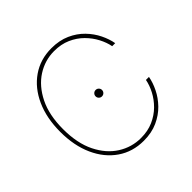

<svg xmlns="http://www.w3.org/2000/svg" viewBox="-187 -912 1096 1096"><g transform="rotate(-45 361.5 -363.5)"><path d="M374 9.8Q284.7 9.8 216.6 -37.1Q148.4 -84 110.4 -168Q72.3 -252 72.3 -363.3Q72.3 -475.1 110.4 -559.1Q148.4 -643.1 216.6 -690.2Q284.7 -737.3 374 -737.3Q438 -737.3 487.1 -715.3Q536.1 -693.4 570.6 -657.7Q605 -622.1 625.2 -580.6Q645.5 -539.1 652.3 -500H627.9Q621.1 -536.1 601.3 -574Q581.5 -611.8 549.6 -643.8Q517.6 -675.8 473.6 -695.3Q429.7 -714.8 374 -714.8Q299.3 -714.8 235.8 -674.1Q172.4 -633.3 133.5 -554.9Q94.7 -476.6 94.7 -363.3Q94.7 -249 133.5 -170.9Q172.4 -92.8 235.8 -52.7Q299.3 -12.7 374 -12.7Q429.7 -12.7 473.6 -32.2Q517.6 -51.8 549.6 -83.5Q581.5 -115.2 601.3 -153.1Q621.1 -190.9 627.9 -227.5H652.3Q645.5 -189 625.2 -147.5Q605 -106 570.6 -70.3Q536.1 -34.7 487.1 -12.5Q438 9.8 374 9.8ZM384.3 -338.4Q373.5 -338.4 366 -345.9Q358.4 -353.5 358.4 -364.3Q358.4 -375 366 -382.6Q373.5 -390.1 384.3 -390.1Q395 -390.1 402.6 -382.6Q410.2 -375 410.2 -364.3Q410.2 -353.5 402.6 -345.9Q395 -338.4 384.3 -338.4Z"/></g></svg>

Font: Inter Tight Thin
Style: Regular
Weight: 250
Designer: Rasmus Andersson
Foundry: rsms
Version: Version 3.004